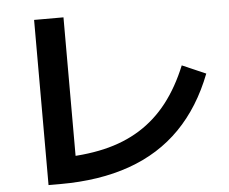

<svg xmlns="http://www.w3.org/2000/svg" viewBox="-55 -836 1110 931"><g transform="rotate(-5 500.0 -370.0)"><path d="M144 32V-772H287V2L204 -95Q327 -95 426 -118Q525 -141 602.5 -189.5Q680 -238 738 -312.5Q796 -387 838 -490L953 -440Q892 -282 789 -177Q686 -72 539 -20Q392 32 201 32Z"/></g></svg>

Font: M PLUS 1
Style: Bold
Weight: 700
Designer: Coji Morishita
Foundry: UNDERFOREST DESIGN
Version: Version 1.001